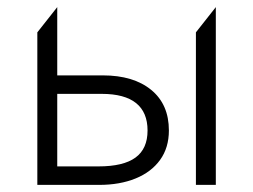

<svg xmlns="http://www.w3.org/2000/svg" viewBox="-20 -520 712 540"><path d="M85 0V-429L141 -500V-52H257Q327 -52 361 -76.8Q395 -101.5 395 -153Q395 -204 362.8 -230Q330.5 -256 266 -256H128V-308H269Q355.5 -308 405.2 -267.2Q455 -226.5 455 -153Q455 -104.5 430.2 -70.2Q405.5 -36 361.2 -18Q317 0 259 0ZM531 0V-429L587 -500V0Z"/></svg>

Font: Geologica-Sharp
Style: Regular
Weight: 100
Designer: Sindre Bremnes, Frode Helland
Foundry: Monokrom Skriftforlag AS
Version: Version 1.010;gftools[0.9.28]